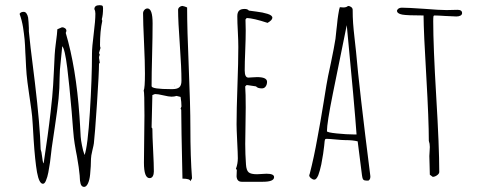

<svg xmlns="http://www.w3.org/2000/svg" viewBox="-20 -694 1866 747"><path d="M241.7 -429.7Q249.5 -367.2 258.8 -260.3Q265.1 -177.2 267.3 -158Q269.5 -138.7 275.4 -106.4Q275.9 -104 279.3 -86.4Q287.6 -39.6 290 -11.2L290.5 -2.4Q290.5 8.8 293.5 20.5Q294.9 26.4 298.6 29.8Q302.2 33.2 307.1 33.2Q315.9 33.2 322.3 19.5Q328.6 5.9 330.6 -15.1Q334 -48.8 334 -76.2Q334 -86.4 339.4 -108.9Q344.7 -130.4 345.2 -136.2Q349.1 -168 357.2 -289.3Q365.2 -410.6 365.2 -445.8L368.2 -450.2L365.2 -469.2Q365.2 -475.1 368.2 -481L365.2 -487.8L371.1 -507.8Q369.1 -510.3 369.1 -519Q369.1 -573.2 377.9 -612.8L376 -619.1Q380.9 -635.7 380.9 -662.1Q380.9 -669.4 378.4 -671.6Q376 -673.8 367.2 -673.8Q347.2 -673.8 347.2 -658.2Q351.1 -651.4 351.1 -641.1Q351.1 -613.8 344.7 -563.5Q337.9 -509.8 337.9 -485.8Q337.9 -388.7 329.6 -256.6Q321.3 -124.5 309.1 -90.8Q302.7 -107.4 298.8 -128.9Q294.9 -148.4 293.9 -162.1Q293 -175.8 291.5 -206.1L289.1 -243.2Q275.9 -431.6 235.8 -565.9Q238.3 -571.8 238.3 -574.2Q238.3 -580.1 233.2 -584Q228 -587.9 221.2 -587.9L203.1 -580.1Q203.1 -568.8 196.3 -518.1Q192.4 -491.2 189.9 -421.9Q187 -356.4 183.1 -316.4L181.6 -302.2Q177.2 -257.8 171.4 -212.4Q167 -182.6 165 -163.6L149.9 -59.1H148.9Q146 -64.5 143.6 -85.9Q141.6 -104.5 138.2 -112.8Q135.7 -206.1 115.7 -373.5Q94.2 -543.9 92.3 -571.8V-585Q91.3 -610.4 89.4 -625.5Q87.4 -635.7 83 -641.8Q78.6 -647.9 72.3 -647.9Q60.5 -647.9 56.2 -640.1Q65.4 -614.7 69.8 -586.9Q73.7 -561 75.7 -540.5Q77.6 -520 78.6 -488.8L79.6 -472.2Q81.5 -427.7 83.5 -404.5Q85.4 -381.3 93.3 -327.6L97.2 -300.8Q103 -261.7 105 -241.7Q106.9 -221.7 110.8 -151.4Q116.2 -68.8 124 -23.9Q132.3 21 147 21Q153.8 21 158.7 8.8Q164.6 -4.9 168 -22.9Q175.8 -64.5 178.7 -96.7Q181.2 -118.2 181.2 -118.2Q187.5 -162.6 193.4 -200.7Q203.6 -268.6 207.8 -309.8Q211.9 -351.1 211.9 -392.1Q211.9 -418 216.8 -460L222.2 -514.2Q232.4 -503.9 241.7 -429.7ZM310.1 -85.9H309.1V-86.9Q310.1 -86.9 310.1 -85.9Z M720.7 11.2 727.1 0Q720.7 -82.5 720.7 -198.2Q720.7 -281.2 714.4 -431.6Q708 -581.1 708 -665L699.2 -668.5Q690.4 -670.9 689.9 -670.9Q683.6 -670.9 678.2 -666.3Q672.9 -661.6 672.9 -655.8Q672.9 -612.8 679.7 -518.1Q686 -429.2 686 -379.9Q686 -361.8 677.7 -354.5Q669.4 -347.2 649.9 -347.2H646.5Q569.8 -347.2 569.8 -358.9Q569.8 -406.2 571.8 -480Q573.7 -552.7 573.7 -603Q573.7 -661.1 553.7 -661.1Q546.9 -661.1 541.7 -655.3Q536.6 -649.4 536.6 -642.1Q536.6 -608.4 540.5 -525.4Q543.9 -452.1 543.9 -408.2Q543.9 -351.1 539.1 -341.8Q542 -335.4 542 -244.1L541 -152.8L540 -61Q540 -1 562 -1Q570.3 -1 574.5 -8.5Q578.6 -16.1 578.6 -26.9Q578.6 -54.7 575.7 -110.4Q572.8 -166 572.8 -193.8L569.8 -198.2Q569.8 -219.7 571.3 -261.2Q572.8 -303.2 572.8 -324.2L583 -328.1Q594.7 -328.1 614.7 -323.2Q637.2 -317.9 647 -317.9Q658.2 -317.9 667 -320.8L682.6 -316.9Q686 -296.9 686 -279.8L682.6 -271L685.1 -267.1Q685.1 -210.4 689.9 1Q720.2 1 720.7 11.2ZM659.7 -358.9 657.7 -360.8V-358.9Z M900.9 -20.5Q900.4 -14.6 900.4 -7.8Q901.9 13.2 920.4 13.2H1002.9Q1046.4 13.2 1046.4 -4.9Q1046.4 -18.1 1017.1 -18.1L998 -17.1L980 -16.1Q956.1 -16.1 947.3 -23.7Q938.5 -31.2 937 -54.2Q934.1 -94.7 934.1 -133.8L935.1 -205.1L936 -275.9Q936 -332 934.1 -355V-357.9L939 -362.8H943.4L976.1 -357.9Q982.4 -350.1 999 -350.1Q1008.3 -350.1 1013.7 -357.7Q1019 -365.2 1019 -376Q1018.6 -394 980 -394Q977.5 -394 962.9 -393.1L946.3 -392.1Q932.1 -392.1 932.1 -419.9Q932.1 -451.2 934.1 -497.6Q936 -543.9 936 -575.2Q936 -599.6 935.1 -618.2L939.9 -624Q966.3 -623 1021 -605Q1039.6 -615.7 1039.6 -625Q1039.6 -634.3 1021 -640.1Q1002.4 -646 977.5 -648.9Q954.6 -651.4 948.2 -652.8Q943.4 -659.2 932.1 -659.2Q916.5 -659.2 909.9 -652.3Q903.3 -645.5 903.3 -630.9Q903.3 -606.4 905.3 -571.3Q907.2 -535.6 907.2 -511.2Q907.2 -454.1 903.8 -360.4Q900.4 -266.6 900.4 -210Q900.4 -192.9 902.8 -144Q905.3 -95.2 905.3 -78.1Q905.3 -57.1 897.9 -37.1L901.4 -33.2Q901.4 -26.4 900.9 -20.5Z M1285.6 -151.4Q1311 -148.9 1322.3 -148.9Q1353.5 -148.9 1371.6 -144L1388.2 -13.2Q1389.6 -2.4 1391.6 2Q1393.6 6.3 1397.9 7.6Q1402.3 8.8 1413.1 8.8Q1420.9 4.4 1420.9 -5.9V-8.8Q1377.4 -352.1 1365.2 -493.2L1359.4 -545.9Q1355.5 -580.1 1353.8 -603.8Q1352.1 -627.4 1352.1 -655.8Q1352.1 -662.1 1346.4 -666.5Q1340.8 -670.9 1334 -670.9Q1328.1 -665 1315.9 -665Q1312 -665 1309.1 -665.5L1302.2 -666Q1299.8 -661.6 1295.9 -636.2Q1293.5 -622.6 1291 -595.7L1289.1 -579.6L1285.2 -543Q1280.3 -511.2 1267.6 -450.2Q1254.4 -390.6 1250 -362.8L1239.3 -296.9L1233.4 -261.7Q1230 -239.3 1226.6 -221.2L1215.3 -159.2Q1201.7 -82 1185.1 -18.1L1184.1 -15.1L1183.1 -12.2Q1183.1 -6.3 1189.9 -0.7Q1196.8 4.9 1203.1 4.9Q1210.9 4.9 1218.3 -12.2Q1224.6 -28.8 1230 -54.2Q1238.8 -100.6 1241.2 -126L1243.2 -146Q1243.7 -146.5 1243.7 -147.5Q1243.7 -148.4 1244.1 -149.4Q1244.6 -151.9 1246.1 -152.8Q1247.6 -153.8 1251 -153.8Q1260.3 -153.8 1285.6 -151.4ZM1274.9 -329.1Q1277.3 -338.9 1329.1 -596.2Q1359.9 -275.9 1367.2 -170.9H1356.9Q1329.1 -170.9 1290.5 -174.8Q1252 -178.7 1252 -183.6Q1252 -215.3 1274.9 -329.1Z M1689 -24.9Q1689 -123 1677.2 -318.4Q1665.5 -514.2 1665.5 -611.8Q1665.5 -626 1666.5 -630.9Q1667.5 -633.8 1670.4 -633.8Q1683.6 -633.8 1713.4 -631.8Q1743.2 -629.9 1755.9 -629.9Q1765.1 -629.9 1771.5 -633.3Q1777.8 -636.7 1777.8 -643.1Q1777.8 -655.8 1759.8 -655.8L1738.8 -655.3L1717.3 -654.8Q1690.9 -654.8 1630.4 -659.7Q1566.4 -664.1 1543.5 -664.1Q1528.8 -664.1 1524.4 -652.8Q1524.4 -641.1 1544.9 -637.2Q1564 -633.8 1627.9 -633.8Q1628.4 -566.9 1638.7 -394.5Q1648.4 -227.1 1648.4 -146Q1652.3 -135.3 1652.3 -122.1L1651.4 -104.5L1650.4 -86.9L1651.4 -50.8L1652.3 -14.2L1663.6 -5.9Q1671.4 -5.9 1680.2 -12Q1689 -18.1 1689 -24.9Z"/></svg>

Font: Amatica SC
Style: Regular
Weight: 400
Version: Version 2.000